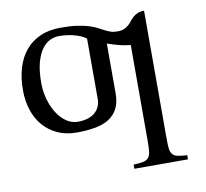

<svg xmlns="http://www.w3.org/2000/svg" viewBox="-76 -540 897 837"><g transform="rotate(-10 372.5 -121.5)"><path d="M348.1 -379.4Q338.4 -388.2 323.5 -394.3Q308.6 -400.4 292.2 -404.5Q275.9 -408.7 259.3 -410.4Q242.7 -412.1 229 -412.1Q209.5 -412.1 189.7 -403.1Q169.9 -394 153.8 -372.3Q137.7 -350.6 127.7 -314.5Q117.7 -278.3 117.7 -223.6Q117.7 -187.5 127.2 -152.8Q136.7 -118.2 153.8 -90.8Q170.9 -63.5 194.6 -46.6Q218.3 -29.8 246.6 -29.8Q268.1 -29.8 286.6 -34.9Q305.2 -40 318.8 -50.5Q332.5 -61 340.3 -76.7Q348.1 -92.3 348.1 -112.8ZM484.9 -387.7Q502.4 -387.7 513.9 -392.8Q525.4 -397.9 533.9 -405.5Q542.5 -413.1 549.3 -422.1Q556.2 -431.2 564.7 -438.7Q573.2 -446.3 584.7 -451.4Q596.2 -456.5 613.8 -456.5V109.4Q613.8 135.7 615.5 152.3Q617.2 168.9 624.8 178.5Q632.3 188 647.7 191.7Q663.1 195.3 689.9 196.3V214.8H452.6V196.3Q480 195.3 495.6 191.9Q511.2 188.5 519 179Q526.9 169.4 528.8 152.3Q530.8 135.3 530.8 107.4V-319.3Q504.4 -321.8 480.7 -327.9Q457 -334 429.2 -343.8V-123.5Q429.2 -83 415.5 -56.4Q401.9 -29.8 376.5 -13.7Q351.1 2.4 314.7 9Q278.3 15.6 233.4 15.6Q185.5 15.6 148.4 -1.5Q111.3 -18.6 85.7 -48.3Q60.1 -78.1 46.9 -118.7Q33.7 -159.2 33.7 -206.1Q33.7 -259.8 46.6 -304Q59.6 -348.1 85.7 -379.9Q111.8 -411.6 150.9 -429.2Q189.9 -446.8 242.7 -446.8Q285.6 -446.8 315.4 -442.4Q345.2 -438 366.2 -431.4Q387.2 -424.8 401.6 -417.2Q416 -409.7 428.7 -403.1Q441.4 -396.5 454.1 -392.1Q466.8 -387.7 484.9 -387.7Z"/></g></svg>

Font: Doulos SIL Eur
Style: Regular
Weight: 400
Designer: Walt Agee, Victor Gaultney, Peter Martin, Debbi Hosken, Becca Hirsbrunner
Foundry: SIL International
Version: Version 5.000